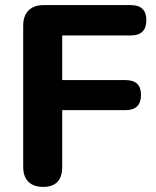

<svg xmlns="http://www.w3.org/2000/svg" viewBox="-20 -725 610 753"><path d="M149 8Q112 8 91.5 -12Q71 -32 71 -71V-625Q71 -663 92 -684Q113 -705 151 -705H493Q554 -705 554 -646Q554 -586 493 -586H224V-411H472Q533 -411 533 -353Q533 -293 472 -293H224V-71Q224 8 149 8Z"/></svg>

Font: Chiron GoRound TC
Style: Bold
Weight: 700
Designer: Ryoko NISHIZUKA 西塚涼子 (kana, bopomofo & ideographs); Paul D. Hunt (Latin, Greek & Cyrillic); Sandoll Communications 산돌커뮤니
Foundry: Adobe
Version: Version 1.000;hotconv 1.1.1;makeotfexe 2.6.0